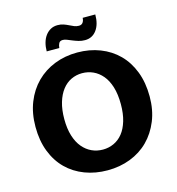

<svg xmlns="http://www.w3.org/2000/svg" viewBox="-119 -916 948 1030"><g transform="rotate(-15 355.0 -401.5)"><path d="M357 -642Q425 -642 483 -619.5Q541 -597 583 -555Q625 -513 648.5 -452Q672 -391 672 -314Q672 -239 647.5 -179Q623 -119 580.5 -76.5Q538 -34 479.5 -11.5Q421 11 353 11Q285 11 227 -11Q169 -33 127 -74.5Q85 -116 61.5 -176.5Q38 -237 38 -314Q38 -389 62 -449.5Q86 -510 129 -553Q172 -596 230.5 -619Q289 -642 357 -642ZM198 -314Q198 -261 210.5 -221Q223 -181 245 -155Q267 -129 295.5 -116Q324 -103 357 -103Q389 -103 417.5 -116Q446 -129 467 -155Q488 -181 500 -221Q512 -261 512 -314Q512 -369 499.5 -409.5Q487 -450 465 -476Q443 -502 414.5 -515Q386 -528 353 -528Q321 -528 292.5 -514.5Q264 -501 243 -474Q222 -447 210 -407Q198 -367 198 -314ZM201 -690Q201 -715 207 -737Q213 -759 225 -775.5Q237 -792 254 -801.5Q271 -811 293 -811Q311 -811 325.5 -806Q340 -801 353 -794.5Q366 -788 378 -783Q390 -778 404 -778Q418 -778 425.5 -787.5Q433 -797 434 -814H504Q504 -759 480 -727Q456 -695 416 -695Q397 -695 380.5 -700Q364 -705 349.5 -711Q335 -717 322.5 -722Q310 -727 300 -727Q284 -727 278 -716Q272 -705 271 -690Z"/></g></svg>

Font: Mukta Mahee ExtraBold
Style: Regular
Weight: 800
Designer: Shuchita Grover, Noopur Datye, Girish Dalvi, Yashodeep Gholap
Foundry: Ek Type
Version: Version 2.538;PS 1.000;hotconv 16.6.51;makeotf.lib2.5.65220;